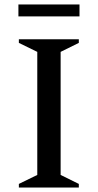

<svg xmlns="http://www.w3.org/2000/svg" viewBox="-20 -835 435 855"><path d="M64 0V-16L146 -56V-604L64 -644V-660H331V-644L250 -604V-56L331 -16V0ZM62 -762V-815H334V-762Z"/></svg>

Font: Spectral SC Medium
Style: Regular
Weight: 500
Designer: Jean-Baptiste Levee
Foundry: Production Type
Version: Version 2.001